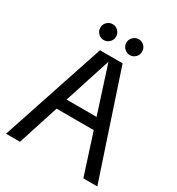

<svg xmlns="http://www.w3.org/2000/svg" viewBox="-203 -1005 1049 1135"><g transform="rotate(30 321.5 -438.0)"><path d="M10 0 244.1 -705H398.6L633 0H537.7L321.5 -671.4L105 0ZM158.3 -277.7V-353.7H484.5V-277.7ZM232.5 -768.1Q210.9 -768.1 194.9 -784Q178.8 -799.9 178.8 -821.8Q178.8 -844.7 194.9 -860.5Q210.9 -876.3 232.5 -876.3Q255 -876.3 270.7 -860.5Q286.4 -844.7 286.4 -821.8Q286.4 -799.9 270.7 -784Q255 -768.1 232.5 -768.1ZM410.6 -768.1Q389 -768.1 372.8 -784Q356.6 -799.9 356.6 -821.8Q356.6 -844.7 372.8 -860.5Q389 -876.3 410.6 -876.3Q433 -876.3 448.6 -860.5Q464.1 -844.7 464.1 -821.8Q464.1 -799.9 448.6 -784Q433 -768.1 410.6 -768.1Z"/></g></svg>

Font: TikTok Sans Light
Style: Regular
Weight: 300
Version: Version 4.000